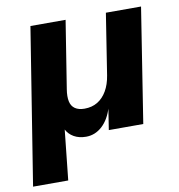

<svg xmlns="http://www.w3.org/2000/svg" viewBox="-82 -562 759 812"><g transform="rotate(-10 297.5 -155.5)"><path d="M-5 180 102 -491H253L207 -201Q202 -170 206.5 -149Q211 -128 226.5 -117.5Q242 -107 267 -107Q299 -107 323 -121.5Q347 -136 363 -163.5Q379 -191 385 -229L426 -491H577L500 0H352L367 -96H368Q353 -45 322.5 -17Q292 11 253 11Q223 11 201 -1.5Q179 -14 168 -36L169 -37L146 180Z"/></g></svg>

Font: Nunito Sans 12pt ExtraLight 12pt ExtraBold
Style: Italic
Weight: 800
Italic angle: -9°
Version: Version 3.101;gftools[0.9.27]